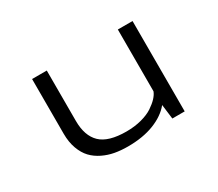

<svg xmlns="http://www.w3.org/2000/svg" viewBox="-98 -707 1046 922"><g transform="rotate(-30 425.0 -245.5)"><path d="M384 10Q345.5 10 312.2 4Q279 -2 248 -17Q217 -32 195 -55.2Q173 -78.5 159.8 -114.8Q146.5 -151 146.5 -197.5V-501H228V-221.5Q228 -139 271 -97.5Q314 -56 414 -56Q459 -56 497.5 -66.2Q536 -76.5 560.8 -93Q585.5 -109.5 600.8 -126Q616 -142.5 622 -158.5V-501H703.5V0H635L625 -80.5Q591 -38.5 529.2 -14.2Q467.5 10 384 10Z"/></g></svg>

Font: League Mono Wide Light
Style: Regular
Weight: 300
Width: 8
Designer: Tyler Finck
Foundry: The League of Moveable Type / Tyler Finck
Version: Version 2.210